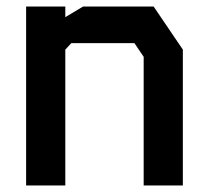

<svg xmlns="http://www.w3.org/2000/svg" viewBox="-20 -568 640 588"><path d="M60 -548V0H180V-416L198.5 -436H391.5L420 -394V0H540V-416L450.5 -548H234.5L180 -515.5V-548Z"/></svg>

Font: Kode Mono
Style: Regular
Weight: 400
Monospace: yes
Designer: Isa Ozler
Foundry: Kadena LLC
Version: Version 1.000;gftools[0.9.28]